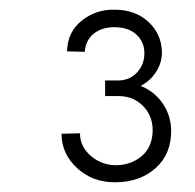

<svg xmlns="http://www.w3.org/2000/svg" viewBox="-20 -769 402 396"><path d="M217.8 -393.1Q171.4 -392.6 139.2 -422.1Q106.9 -451.7 106.9 -493.2L145 -494.1Q145 -467.3 166.5 -448.2Q188 -429.2 217.8 -428.2Q250 -428.2 272.2 -447Q294.4 -465.8 294.9 -500Q294.9 -530.3 274.9 -550.5Q254.9 -570.8 225.1 -570.8H196.8V-603H223.1Q247.1 -603 262.5 -619.4Q277.8 -635.7 277.8 -659.2Q277.8 -682.6 261.2 -697.8Q244.6 -712.9 215.8 -712.9Q189.9 -712.9 173.3 -699.5Q156.7 -686 154.8 -662.1L118.2 -663.1Q119.6 -704.1 149.4 -727.1Q179.2 -750 215.8 -749Q258.8 -749 285.6 -724.4Q312.5 -699.7 314 -663.1Q314.5 -640.6 302.5 -621.6Q290.5 -602.5 270 -591.8Q298.3 -580.6 315.4 -555.9Q332.5 -531.2 333 -500Q333.5 -451.2 300.8 -422.1Q268.1 -393.1 217.8 -393.1Z"/></svg>

Font: Oakes Grotesk
Style: Italic
Weight: 400
Italic angle: -8°
Designer: Samuel Oakes
Foundry: Samuel Oakes
Version: Version 1.000;PS 001.000;hotconv 1.0.88;makeotf.lib2.5.64775